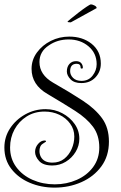

<svg xmlns="http://www.w3.org/2000/svg" viewBox="-27 -803 554 876"><path d="M222 53Q161 53 109 31Q57 9 25 -32Q-7 -73 -7 -130Q-7 -178 19 -217.5Q45 -257 88 -281Q131 -305 181 -305Q222 -305 257 -286.5Q292 -268 313.5 -237.5Q335 -207 335 -170Q335 -138 318 -110Q301 -82 273 -65Q245 -48 212 -48Q170 -48 151.5 -68.5Q133 -89 133 -110Q133 -130 146.5 -146Q160 -162 177 -162Q183 -162 183 -157L168 -147Q160 -142 156.5 -133Q153 -124 153 -114Q153 -100 159 -88Q173 -61 212 -61Q244 -61 266 -78.5Q288 -96 300 -123.5Q312 -151 312 -180Q312 -213 293 -239Q274 -265 243.5 -279.5Q213 -294 176 -294Q130 -294 94.5 -271.5Q59 -249 39 -212Q19 -175 19 -130Q19 -79 47 -41Q75 -3 121.5 17.5Q168 38 223 38Q277 38 323.5 17.5Q370 -3 398 -41Q426 -79 426 -130Q426 -186 397.5 -224.5Q369 -263 316 -297Q263 -331 190 -374Q117 -416 117 -489Q117 -530 141.5 -563.5Q166 -597 205 -616.5Q244 -636 289 -636Q349 -636 390 -604Q433 -570 433 -513Q433 -476 408.5 -450Q384 -424 344 -424Q311 -424 294.5 -441.5Q278 -459 278 -477Q278 -498 289.5 -511Q301 -524 320 -524Q336 -524 343.5 -515Q351 -506 351 -495Q351 -490 346 -490Q341 -490 341 -494Q341 -512 323 -512Q293 -512 293 -478Q293 -461 306.5 -447.5Q320 -434 345 -434Q377 -434 395.5 -458Q414 -482 414 -510Q414 -560 377 -591.5Q340 -623 286 -623Q235 -623 196 -596Q153 -568 153 -520Q153 -462 215 -426Q294 -381 351 -343.5Q408 -306 439 -263Q470 -220 470 -157Q470 -91 435.5 -44Q401 3 344.5 28Q288 53 222 53ZM296 -701Q281 -701 281 -704Q281 -705 295.5 -717Q310 -729 330 -744.5Q350 -760 367 -771.5Q384 -783 388 -783Q394 -783 404 -778Q414 -773 414 -766Z"/></svg>

Font: Updock
Style: Regular
Weight: 400
Designer: Robert E. Leuschke
Foundry: Robert E. Leuschke
Version: Version 1.010; ttfautohint (v1.8.4.7-5d5b)